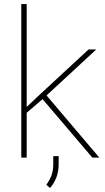

<svg xmlns="http://www.w3.org/2000/svg" viewBox="-20 -770 513 938"><path d="M431.2 0 188 -285.6 187 -284.7 110.4 -219.2V0H84V-750H110.4V-247.6L172.4 -306.2L412.6 -528.3H450.2L207.5 -303.7L465.3 0ZM266.6 -7.3V30.3Q266.6 68.8 254.9 98.1Q243.2 127.4 224.6 148.4L206.5 132.8Q223.6 108.4 231.9 85.7Q240.2 63 240.2 31.2V-7.3Z"/></svg>

Font: Vazirmatn RD FD Thin
Style: Regular
Weight: 100
Designer: Saber Rastikerdar
Foundry: Saber Rastikerdar
Version: Version 33.003